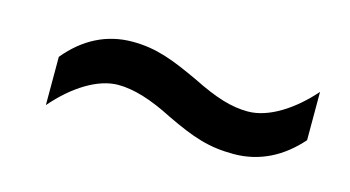

<svg xmlns="http://www.w3.org/2000/svg" viewBox="-33 -501 539 296"><g transform="rotate(15 236.5 -352.5)"><path d="M237 -320C281 -299 307 -290 347 -290C388 -290 423 -308 451 -340V-417C422 -384 385 -359 351 -359C325 -359 299 -367 261 -386C218 -406 190 -417 152 -417C111 -417 76 -399 48 -365V-288C79 -324 116 -347 148 -347C173 -347 202 -338 237 -320Z"/></g></svg>

Font: Noto Sans Condensed
Style: Italic
Weight: 400
Width: 3
Italic angle: -12°
Designer: Monotype Design Team
Foundry: Monotype Imaging Inc.
Version: Version 2.013